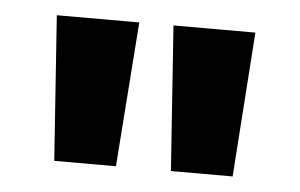

<svg xmlns="http://www.w3.org/2000/svg" viewBox="-32 -842 532 341"><g transform="rotate(5 234.0 -671.0)"><path d="M75 -542 57 -800H204L185 -542ZM283 -542 265 -800H411L393 -542Z"/></g></svg>

Font: Noto Sans Tamil ExtraCondensed ExtraBold
Style: Regular
Weight: 800
Width: 2
Designer: Jelle Bosma - Monotype Design Team
Foundry: Monotype Imaging Inc.
Version: Version 2.004; ttfautohint (v1.8.4.7-5d5b)